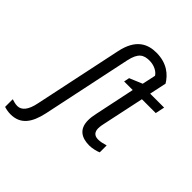

<svg xmlns="http://www.w3.org/2000/svg" viewBox="-396 -919 1314 1314"><g transform="rotate(45 260.5 -262.5)"><path d="M-64 240C33 240 79 174 103 63L240 -587C259 -674 293 -693 350 -693C391 -693 432 -674 449 -646L428 -548L335 -509L327 -469H410L349 -178C343 -152 340 -128 340 -107C340 -20 396 10 468 10C497 10 536 0 552 -8V-75C525 -67 505 -62 481 -62C442 -62 428 -86 428 -117C428 -136 433 -160 437 -177L499 -469H633L647 -536H512L538 -659C506 -712 448 -765 344 -765C260 -765 181 -729 151 -587L16 53C1 130 -30 167 -71 167C-92 167 -109 161 -126 156V230C-110 235 -89 240 -64 240Z"/></g></svg>

Font: BC Sans
Style: Italic
Weight: 400
Italic angle: -12°
Designer: Monotype Design Team
Designer: Province of B.C.
Foundry: Monotype Imaging Inc.
Version: Version 2.000;GOOG;noto-source:20170915:90ef993387c0